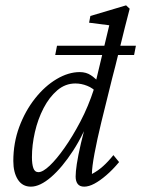

<svg xmlns="http://www.w3.org/2000/svg" viewBox="-20 -697 533 725"><path d="M96.7 7.8Q64.5 7.8 47.4 -19Q30.3 -45.9 30.3 -88.9Q30.3 -157.2 52.7 -217.8Q75.2 -278.3 112.3 -325.2Q149.4 -372.1 193.8 -398.4Q238.3 -424.8 281.2 -424.8Q305.7 -424.8 323.7 -412.6Q341.8 -400.4 360.4 -378.9L346.7 -346.7Q331.1 -364.3 309.1 -373Q287.1 -381.8 264.6 -381.8Q226.6 -381.8 196.3 -356Q166 -330.1 144.5 -288.6Q123 -247.1 111.8 -198.2Q100.6 -149.4 100.6 -103.5Q100.6 -77.1 106 -62Q111.3 -46.9 125 -46.9Q141.6 -46.9 167.5 -71.3Q193.4 -95.7 223.6 -138.7Q253.9 -181.6 283.7 -238.3Q313.5 -294.9 335 -361.3L339.8 -380.9L392.6 -601.6L316.4 -611.3L321.3 -636.7L456.1 -676.8L469.7 -664.1Q462.9 -638.7 451.7 -594.2Q440.4 -549.8 428.2 -499Q416 -448.2 403.3 -400.4L362.3 -234.4Q346.7 -169.9 336.9 -117.7Q327.1 -65.4 327.1 -40Q349.6 -51.8 369.1 -69.3Q388.7 -86.9 408.2 -111.3L429.7 -85Q405.3 -55.7 381.3 -35.2Q357.4 -14.6 336.4 -3.4Q315.4 7.8 297.9 7.8Q281.2 7.8 273.4 -2.4Q265.6 -12.7 265.6 -30.3Q265.6 -47.9 270 -77.6Q274.4 -107.4 285.6 -155.8Q296.9 -204.1 317.4 -277.3H328.1Q297.9 -192.4 256.3 -128.4Q214.8 -64.5 172.9 -28.3Q130.9 7.8 96.7 7.8ZM188.5 -489.3 195.3 -524.4H493.2L486.3 -489.3Z"/></svg>

Font: Crimson Pro Light
Style: Italic
Weight: 300
Italic angle: -12°
Designer: Jacques Le Bailly
Foundry: Baron von Fonthausen
Version: Version 1.003